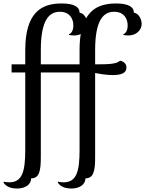

<svg xmlns="http://www.w3.org/2000/svg" viewBox="-46 -840 839 1110"><path d="M21 -468V-421H100V27C100 150 83 214 8 214C-1 214 -17 213 -23 210L-26 215C-9 243 25 250 52 250C104 250 134 224 134 191C181 191 190 149 190 68V-421H414V27C414 150 397 214 322 214C313 214 297 213 291 210L288 215C305 243 339 250 366 250C418 250 448 224 448 191C495 191 504 149 504 68V-418C530 -413 568 -406 606 -406C656 -406 685 -418 685 -449C685 -464 678 -483 648 -489C627 -470 587 -468 504 -468V-551C504 -729 555 -772 614 -772C669 -772 692 -734 692 -693C692 -667 683 -648 667 -642V-638C678 -636 688 -635 696 -635C742 -635 773 -666 773 -702C773 -727 758 -762 728 -767C728 -799 698 -820 624 -820C552 -820 489 -800 452 -734C445 -750 432 -764 414 -767C414 -799 384 -820 310 -820C192 -820 100 -767 100 -549V-468ZM190 -551C190 -729 241 -772 300 -772C355 -772 378 -734 378 -693C378 -667 369 -648 353 -642V-638C364 -636 374 -635 382 -635C396 -635 410 -638 421 -643C416 -616 414 -584 414 -549V-468H190Z"/></svg>

Font: Milonga
Style: Regular
Weight: 400
Designer: Pablo Impallari, Brenda Gallo, Rodrigo Fuenzalida
Foundry: Pablo Impallari, Brenda Gallo, Rodrigo Fuenzalida
Version: Version 1.000